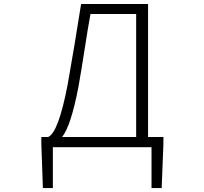

<svg xmlns="http://www.w3.org/2000/svg" viewBox="-20 -749 1040 977"><path d="M672.9 -677.7H440.4Q427.7 -609.4 409.7 -492.7Q391.6 -376 378.9 -305.7Q340.8 -107.4 295.9 -51.8H672.9ZM733.4 -51.8H811.5V-16.6L802.7 208H751V0H249V208H198.2L190.4 -16.6V-51.8H224.6Q277.3 -73.2 324.2 -318.4Q359.4 -515.6 392.6 -728.5H733.4Z"/></svg>

Font: Gen Shin Gothic Monospace Light
Style: Regular
Weight: 300
Designer: [Source Han Sans]
Ryoko NISHIZUKA  (kana & ideographs); Paul D. Hunt (Latin, Greek & Cyrillic); Wenlong ZHANG  (bopomofo
Version: Version 1.002.20150607